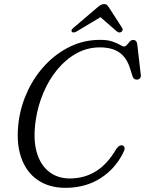

<svg xmlns="http://www.w3.org/2000/svg" viewBox="-20 -910 713 944"><path d="M584.5 -194Q601 -186.5 584 -155.5Q544.5 -78 471.8 -32.2Q399 13.5 301 13.5Q221 13.5 164.2 -25.8Q107.5 -65 82.8 -139.2Q58 -213.5 72.5 -318Q84 -396 118.2 -467.2Q152.5 -538.5 205.8 -594Q259 -649.5 326.8 -681.8Q394.5 -714 472 -714Q509 -714 532.2 -706Q555.5 -698 569.2 -689.8Q583 -681.5 590 -681.5Q597.5 -681.5 604.2 -689.5Q611 -697.5 618 -705.5Q625 -713.5 635 -713.5Q652.5 -713.5 655 -691L672.5 -539.5Q673.5 -530 667.2 -524.2Q661 -518.5 652.5 -518.5Q637.5 -518.5 631.5 -535L618.5 -576.5Q602 -627.5 566.5 -652.2Q531 -677 470.5 -677Q409.5 -677 356.8 -648Q304 -619 262.5 -569Q221 -519 193.8 -455Q166.5 -391 156 -321Q142 -227 160.2 -162.8Q178.5 -98.5 221.2 -65.5Q264 -32.5 323 -32.5Q394.5 -32.5 451.5 -67.8Q508.5 -103 551.5 -177.5Q569 -201 584.5 -194ZM576.5 -753Q566 -746.5 554.5 -755.5L474 -825.5L357 -755.5Q340.5 -746.5 334 -753Q326 -760.5 341 -773L457 -872Q467 -880.5 474.8 -885.2Q482.5 -890 491.5 -890Q501 -890 506 -885.2Q511 -880.5 516.5 -872L580.5 -773Q584.5 -767 582.5 -761.2Q580.5 -755.5 576.5 -753Z"/></svg>

Font: Fraunces 9pt S050 Light
Style: Italic
Weight: 300
Italic angle: -16°
Version: Version 1.000; ttfautohint (v1.8.3)